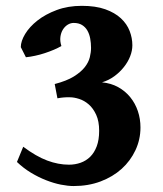

<svg xmlns="http://www.w3.org/2000/svg" viewBox="-20 -623 558 658"><path d="M461.4 -186Q461.4 -145 444.3 -108.4Q427.2 -71.8 397 -44.4Q366.7 -17.1 324.7 -1.2Q282.7 14.6 232.4 14.6Q213.4 14.6 188.7 9.8Q164.1 4.9 137.9 -5.4Q111.8 -15.6 85.9 -31.2Q60.1 -46.9 38.1 -67.9L59.6 -120.1Q104 -86.9 141.8 -72.8Q179.7 -58.6 216.3 -58.6Q237.3 -58.6 256.1 -65.2Q274.9 -71.8 289.1 -85.7Q303.2 -99.6 311.5 -121.6Q319.8 -143.6 319.8 -174.8Q319.8 -207.5 309.6 -229.7Q299.3 -252 284.2 -265.1Q269 -278.3 251.5 -283.9Q233.9 -289.6 219.7 -289.6H208Q203.6 -289.6 199 -289.1Q194.3 -288.6 189.2 -288.1Q184.1 -287.6 176.8 -286.1L167.5 -335Q208.5 -345.7 232.9 -360.8Q257.3 -376 270.5 -392.8Q283.7 -409.7 287.8 -426.8Q292 -443.8 292 -459Q292 -475.6 289.1 -491.2Q286.1 -506.8 279.3 -518.6Q272.5 -530.3 261 -537.4Q249.5 -544.4 232.4 -544.4Q221.7 -544.4 211.9 -538.3Q202.1 -532.2 195.6 -521.7Q189 -511.2 187 -496.6Q185.1 -481.9 190.4 -465.3Q179.7 -459 164.8 -452.6Q149.9 -446.3 133.5 -440.9Q117.2 -435.5 100.3 -431.9Q83.5 -428.2 68.8 -426.8L51.3 -461.4Q51.3 -481.9 66.2 -506.6Q81.1 -531.2 108.4 -552.7Q135.7 -574.2 174.3 -588.6Q212.9 -603 260.3 -603Q307.6 -603 340.6 -591.3Q373.5 -579.6 394.3 -560.3Q415 -541 424.3 -516.8Q433.6 -492.7 433.6 -467.8Q433.6 -449.2 426 -429.9Q418.5 -410.6 404.5 -393.1Q390.6 -375.5 371.6 -361.6Q352.5 -347.7 329.6 -340.8Q360.4 -337.9 384.8 -324.5Q409.2 -311 426.3 -290Q443.4 -269 452.4 -242.4Q461.4 -215.8 461.4 -186Z"/></svg>

Font: Gentium Book Basic
Style: Bold
Weight: 700
Designer: J. Victor Gaultney and Annie Olsen
Foundry: SIL International
Version: Version 1.102; 2013; Maintenance release